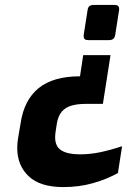

<svg xmlns="http://www.w3.org/2000/svg" viewBox="-20 -561 569 780"><path d="M429 -337 398 -139H329Q295 -139 270.5 -132Q246 -125 231 -107.5Q216 -90 211 -59L206 -27Q205 -20 204.5 -14Q204 -8 204 -3Q204 34 229.5 50Q255 66 304 66Q347 66 389 57Q431 48 476 33L459 142Q414 167 358 183Q302 199 237 199Q143 199 96.5 155Q50 111 50 40Q50 19 54 -3L64 -62Q78 -155 137 -203Q196 -251 305 -251L318 -337ZM446 -541Q464 -541 464 -525Q464 -524 464 -523Q464 -522 464 -521L448 -419Q445 -398 423 -398H338Q320 -398 320 -413Q320 -414 320 -415.5Q320 -417 320 -419L336 -521Q338 -533 344.5 -537Q351 -541 361 -541Z"/></svg>

Font: Exo Thin
Style: Bold Italic
Weight: 700
Italic angle: -9°
Version: Version 2.000